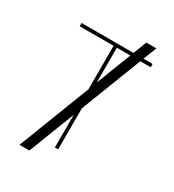

<svg xmlns="http://www.w3.org/2000/svg" viewBox="-214 -940 1044 1152"><g transform="rotate(30 308.0 -364.0)"><path d="M103.7 92.3 295.5 -404.1V-704.5H61.1V-727.3H420.5L456 -819.6H525.6L489.7 -727.3H552.6V-704.5H480.8L318.2 -284.8V0H295.5V-226.2L171.9 92.3ZM318.2 -463.1 411.6 -704.5H318.2Z"/></g></svg>

Font: Inter Thin BETA
Style: Regular
Weight: 100
Designer: Rasmus Andersson
Foundry: rsms
Version: Version 3.011;git-f93a4a705